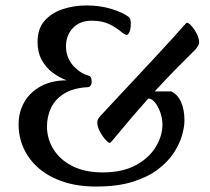

<svg xmlns="http://www.w3.org/2000/svg" viewBox="-20 -672 771 705"><path d="M333.3 13Q265.1 13 212 -4.8Q159 -22.7 122.6 -54Q86.2 -85.4 67.3 -126.7Q48.3 -168.1 48.3 -215.2Q48.3 -261.4 69.8 -298Q91.2 -334.5 130.8 -355.8Q170.4 -377 224.7 -377Q197 -387.6 172.8 -405.6Q148.6 -423.6 133.3 -451.7Q117.9 -479.7 117.9 -518.4Q117.9 -566.6 143.7 -595.8Q169.5 -624.9 210.6 -638.5Q251.7 -652 297.3 -652Q346.4 -652 386.7 -639.9Q427 -627.8 450.1 -611.7Q456.8 -606.9 458.5 -600.3Q460.3 -593.6 460.3 -584.8Q460.3 -565.5 455.4 -554.6Q450.5 -543.8 444.2 -543.8Q441.9 -543.8 437.9 -546.4Q434 -548.9 428.4 -552.3Q407.1 -571.1 380.9 -583.5Q354.8 -596 316.8 -596Q272.8 -596 247.6 -569Q222.3 -542.1 222.3 -502.6Q222.3 -477.2 231.3 -457.8Q240.4 -438.3 253.9 -425.2Q267.4 -412.1 280.8 -404.4Q294.3 -396.8 303 -394.9Q310.1 -393.4 313.3 -388.3Q316.6 -383.3 316.6 -370.5Q316.6 -363.5 312.9 -358.1Q309.2 -352.6 303.3 -352Q250.1 -349.2 216.9 -329.1Q183.6 -308.9 168 -277.1Q152.5 -245.2 152.5 -207.9Q152.5 -161.5 176.9 -123Q201.2 -84.5 246.8 -61.7Q292.4 -38.9 356.9 -38.9Q429.1 -38.9 478 -65.1Q526.8 -91.3 551.6 -132Q576.4 -172.8 576.4 -214.3Q576.4 -236.6 568.9 -258.3Q561.5 -280 549.9 -294.8Q538.4 -309.6 524.8 -310.3Q494.6 -276.7 461.8 -238.4Q429 -200 394.5 -158.1Q385.9 -147.2 382 -147.2Q379.3 -147.2 369.2 -157Q356.8 -170.3 347.1 -188.4Q337.3 -206.5 337.3 -222.4Q337.3 -228.8 339.6 -233.9Q342 -238.9 349.7 -247.3Q352 -249.6 372 -271.4Q392 -293.1 423.2 -326.4Q454.3 -359.6 489.8 -397.6Q525.4 -435.5 559 -471.9Q592.6 -508.2 618.3 -536.4Q643.9 -564.6 653.9 -576.5Q663.5 -588.4 667 -588.4Q672.6 -588.4 682.6 -577.1Q694.3 -564.6 702.7 -547.7Q711.2 -530.7 711.2 -515.6Q711.2 -510.4 706.8 -503.1Q702.4 -495.9 698.1 -490.6Q691.9 -484.2 673.5 -466.2Q655.2 -448.3 624.3 -416.9Q593.4 -385.4 548 -336.4H608.3Q631.9 -325.9 644.6 -298Q657.3 -270 657.3 -229.9Q657.3 -206.1 648.2 -174.3Q639 -142.6 617.5 -109.9Q596 -77.2 559.1 -49.4Q522.2 -21.6 466.6 -4.3Q411 13 333.3 13Z"/></svg>

Font: Briem Hand Thin
Style: Regular
Weight: 100
Designer: Gunnlaugur SE Briem, Eben Sorkin
Foundry: Sorkin Type Co.
Version: Version 1.003